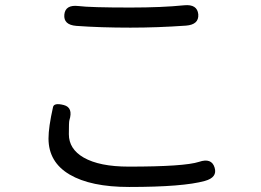

<svg xmlns="http://www.w3.org/2000/svg" viewBox="-20 -719 1040 764"><path d="M494 25Q341 25 257 -24.5Q173 -74 173 -168Q173 -213 191 -293Q195 -311 234 -301Q272 -291 256 -240Q254 -234 254 -185Q254 -126 313 -92Q376 -56 492 -56Q714 -56 772 -75Q822 -92 834 -52Q846 -13 795 1Q709 25 494 25ZM499 -609Q380 -609 284 -616Q232 -620 236 -661Q240 -701 292 -695Q339 -689 499 -689Q625 -689 713 -698Q765 -703 769 -662Q772 -621 720 -617Q606 -609 499 -609Z"/></svg>

Font: Resource Han Rounded CN
Style: Regular
Weight: 400
Designer: Cyano Hao (round all glyphs); Ryoko NISHIZUKA  (kana, bopomofo & ideographs); Paul D. Hunt (Latin, Greek & Cyrillic); Sa
Foundry: Cyano Hao
Version: 0.990